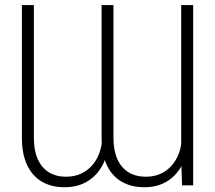

<svg xmlns="http://www.w3.org/2000/svg" viewBox="-20 -748 868 775"><path d="M711.4 -108.9V-727.5H759.8V0H714.8ZM713.9 -201.2 739.3 -201.7Q741.7 -140.6 720.5 -93.3Q699.2 -45.9 658.9 -19Q618.7 7.8 563 7.8Q509.3 7.8 470.5 -14.9Q431.6 -37.6 410.9 -82Q390.1 -126.5 390.1 -190.9V-727.5H438V-190.9Q438 -140.1 453.9 -105.2Q469.7 -70.3 499 -52.5Q528.3 -34.7 568.4 -34.7Q613.3 -34.7 646 -56.4Q678.7 -78.1 696.5 -116Q714.4 -153.8 713.9 -201.2ZM393.1 -201.2 418.5 -201.7Q420.9 -140.6 399.7 -93.3Q378.4 -45.9 337.6 -19Q296.9 7.8 240.7 7.8Q187 7.8 148.4 -15.1Q109.9 -38.1 89.1 -82.5Q68.4 -127 68.4 -190.9V-727.5H116.7V-190.9Q116.7 -140.1 132.6 -105.2Q148.4 -70.3 177.5 -52.5Q206.5 -34.7 246.1 -34.7Q281.2 -34.7 308.3 -47.6Q335.4 -60.5 354.5 -83.5Q373.5 -106.4 383.3 -136.7Q393.1 -167 393.1 -201.2Z"/></svg>

Font: Inter 24pt ExtraLight
Style: Regular
Weight: 250
Designer: Rasmus Andersson
Foundry: rsms
Version: Version 4.001;git-66647c0bb